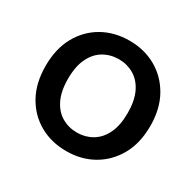

<svg xmlns="http://www.w3.org/2000/svg" viewBox="-124 -667 832 817"><g transform="rotate(30 292.5 -259.0)"><path d="M293 12Q219 12 161 -21Q103 -54 69.5 -114.5Q36 -175 36 -259Q36 -343 69.5 -403.5Q103 -464 161 -497Q219 -530 293 -530Q366 -530 424 -497Q482 -464 516 -403.5Q550 -343 550 -259Q550 -175 516 -114.5Q482 -54 424 -21Q366 12 293 12ZM293 -79Q333 -79 366.5 -98.5Q400 -118 419.5 -158Q439 -198 439 -259Q439 -320 419.5 -360Q400 -400 366.5 -419.5Q333 -439 293 -439Q252 -439 218.5 -419.5Q185 -400 165.5 -360Q146 -320 146 -259Q146 -198 165.5 -158Q185 -118 218.5 -98.5Q252 -79 293 -79Z"/></g></svg>

Font: TikTok Sans 24pt Medium
Style: Regular
Weight: 500
Version: Version 4.000